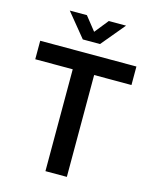

<svg xmlns="http://www.w3.org/2000/svg" viewBox="-136 -1032 898 1121"><g transform="rotate(15 313.5 -471.0)"><path d="M22.5 -615.7V-727.5H604V-615.7H378.4V0H249V-615.7ZM247.1 -942.4 313 -859.4 379.4 -942.4H483.4V-941.9L364.7 -799.3H260.7L144 -941.9V-942.4Z"/></g></svg>

Font: Inter Display SemiBold
Style: Regular
Weight: 600
Designer: Rasmus Andersson
Foundry: rsms
Version: Version 4.001;git-9221beed3